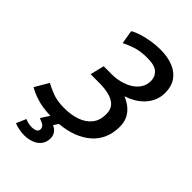

<svg xmlns="http://www.w3.org/2000/svg" viewBox="-282 -809 1111 1111"><g transform="rotate(45 273.0 -253.5)"><path d="M140 201Q119 201 98.5 197Q78 193 57 185L83 125Q94 130 108.5 133.5Q123 137 136 137Q158 137 170.5 130Q183 123 183 109Q183 95 173.5 86Q164 77 134 66Q141 55 150 41Q159 27 168 14Q99 12 51.5 -4Q4 -20 -18 -35L31 -119Q55 -105 95 -89.5Q135 -74 191 -74Q250 -74 294.5 -90Q339 -106 364.5 -138.5Q390 -171 390 -220Q390 -260 369.5 -281.5Q349 -303 313 -312Q277 -321 233 -321H162L183 -407H249Q284 -407 317 -415.5Q350 -424 377 -440.5Q404 -457 420.5 -482Q437 -507 437 -540Q437 -575 412.5 -597.5Q388 -620 329 -620Q273 -620 233 -607Q193 -594 166 -579L152 -663Q171 -675 202 -685Q233 -695 271 -701.5Q309 -708 345 -708Q409 -708 453 -689.5Q497 -671 520.5 -636Q544 -601 544 -551Q544 -515 531.5 -486Q519 -457 497.5 -434Q476 -411 448.5 -395Q421 -379 391 -369Q423 -356 446.5 -336.5Q470 -317 483.5 -289.5Q497 -262 497 -226Q497 -174 479 -132Q461 -90 426.5 -60Q392 -30 344 -11.5Q296 7 236 12Q231 19 226 27Q221 35 217 41Q240 52 250.5 68Q261 84 261 106Q261 137 244.5 158.5Q228 180 200 190.5Q172 201 140 201Z"/></g></svg>

Font: Ubuntu Sans Medium
Style: Italic
Weight: 500
Italic angle: -13.5°
Designer: Dalton Maag Ltd
Foundry: Dalton Maag Ltd
Version: Version 1.006